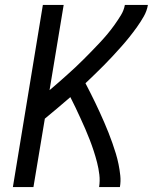

<svg xmlns="http://www.w3.org/2000/svg" viewBox="-20 -755 640 775"><path d="M32 0 153 -735H237L180 -391Q198 -406 215.5 -421.5Q233 -437 250.5 -452.5Q268 -468 285 -484Q302 -500 318.5 -516.5Q335 -533 351 -549.5Q367 -566 383 -583Q399 -600 414 -618Q429 -636 442.5 -655Q456 -674 468 -693.5Q480 -713 484 -735H577Q573 -711 560.5 -689Q548 -667 533 -646Q518 -625 502 -605Q486 -585 469 -566Q452 -547 434.5 -528Q417 -509 399 -491Q381 -473 362.5 -455Q344 -437 325 -419Q335 -400 345 -380Q355 -360 364.5 -340.5Q374 -321 383 -301Q392 -281 401 -260.5Q410 -240 418 -219.5Q426 -199 433.5 -178Q441 -157 447.5 -135.5Q454 -114 458.5 -92Q463 -70 465.5 -46.5Q468 -23 464 0H380Q384 -25 381 -50Q378 -75 372 -98.5Q366 -122 358.5 -145Q351 -168 342.5 -190Q334 -212 324.5 -234Q315 -256 305 -277.5Q295 -299 285 -320.5Q275 -342 264 -363Q238 -341 212.5 -319Q187 -297 161 -276L115 0Z"/></svg>

Font: Zed Sans Extended
Style: Italic
Weight: 400
Width: 7
Italic angle: -9°
Designer: Belleve Invis
Foundry: Belleve Invis
Version: Version 1.0.0; ttfautohint (v1.8.4)